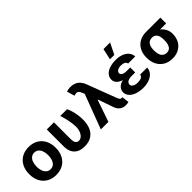

<svg xmlns="http://www.w3.org/2000/svg" viewBox="126 -1709 2666 2666"><g transform="rotate(-45 1458.5 -376.5)"><path d="M34.7 -263.2Q34.7 -344.9 66.5 -406.9Q98.2 -468.9 157.1 -503.1Q216.1 -537.3 295.2 -537.3Q374.3 -537.3 433.2 -503.1Q492.1 -468.9 523.7 -406.9Q555.4 -344.9 555.4 -263.2Q555.4 -181.9 523.7 -120Q492.1 -58.1 433.2 -23.9Q374.3 10.3 295.2 10.3Q216.1 10.3 157.1 -23.9Q98.2 -58.1 66.5 -120Q34.7 -181.9 34.7 -263.2ZM408.6 -264Q408.6 -311.1 395.6 -347.9Q382.6 -384.7 357.3 -405.7Q332 -426.7 296 -426.7Q259.2 -426.7 233.5 -405.9Q207.7 -385.1 194.6 -348.2Q181.5 -311.3 181.5 -264Q181.5 -216.9 194.6 -180.2Q207.7 -143.6 233.5 -122.7Q259.2 -101.8 296 -101.8Q332 -101.8 357.3 -122.7Q382.6 -143.6 395.6 -180.3Q408.6 -217.1 408.6 -264Z M787.1 -530.4V-196.6Q787.1 -163.2 795.7 -142.4Q804.4 -121.7 818.5 -112.8Q832.7 -103.8 850.9 -103.8Q883.8 -103.8 909.1 -127.2Q934.4 -150.7 948 -188.7Q961.6 -226.7 961.8 -269.3Q960 -331.5 946.3 -400.7Q932.6 -469.9 911.2 -530.4H1044.6Q1059.7 -500.6 1072.4 -458.5Q1085.1 -416.4 1092.5 -367.2Q1099.9 -317.9 1099.9 -269.3Q1099.7 -188.1 1073.9 -125.6Q1048.1 -63.1 993.4 -26.7Q938.7 9.7 855.3 9.7Q791 9.7 744.5 -12.7Q698 -35 672.3 -81.4Q646.6 -127.8 646.6 -198V-530.4Z M1524.4 -86.8 1433.1 -347.4 1376.3 -489 1356.4 -538.7Q1343.9 -569.4 1331.6 -583.2Q1319.4 -597 1300.7 -598.5Q1281.9 -599.9 1249.8 -590.7L1217 -703.3Q1235.1 -710 1254.3 -713.4Q1273.6 -716.9 1294.7 -716.9Q1338.5 -716.9 1374.4 -702.2Q1410.3 -687.5 1436.6 -658.5Q1462.9 -629.5 1478.7 -587.8L1641.4 -159.5Q1641.8 -158.2 1642.5 -156.9Q1650.3 -136.3 1656.5 -125.6Q1662.6 -114.9 1670.4 -109.6Q1678.2 -104.2 1690.3 -104.2Q1692.3 -104.2 1694.4 -104.4Q1696.4 -104.5 1698.6 -104.9Q1701.5 -105.1 1705.3 -105.6L1718.6 1.2Q1708 4.4 1691.7 6.6Q1675.3 8.8 1660.8 8.8Q1629.1 8.8 1602.6 -2.1Q1576.2 -13 1556.3 -34.4Q1536.4 -55.7 1524.4 -86.8ZM1388 -557.5 1477.5 -319.2H1436.2L1326.4 0H1177.7Z M2074.4 -277.8V-222.4H1999.6Q1971.7 -222.4 1949.2 -215.5Q1926.7 -208.6 1912.9 -193.9Q1899.2 -179.2 1899 -158.3Q1899.2 -141.5 1911.2 -127.6Q1923.2 -113.6 1945.8 -105.2Q1968.3 -96.8 1999.7 -96.8Q2048.1 -96.8 2073.1 -110.9Q2098.1 -125.1 2102.2 -153.1H2240.3Q2238.1 -101.5 2206 -64.9Q2173.9 -28.3 2121.5 -9.3Q2069 9.7 2006.5 9.7Q1937.2 9.7 1881.3 -9.3Q1825.5 -28.2 1793.1 -63.2Q1760.7 -98.2 1760.5 -144.4Q1760.7 -183.4 1783 -213.3Q1805.2 -243.2 1851.7 -260.5Q1898.1 -277.8 1969.1 -277.8ZM1769.4 -384.3Q1769.6 -432.5 1799.8 -467Q1829.9 -501.6 1883.2 -519.4Q1936.5 -537.3 2005.9 -537.3Q2068.7 -537.3 2119.3 -518.4Q2169.9 -499.5 2199.7 -463.7Q2229.5 -427.9 2232.2 -379.3H2092.5Q2088.9 -405.4 2064.6 -418.4Q2040.3 -431.4 1998.9 -431.4Q1970.3 -431.4 1950 -423.6Q1929.7 -415.8 1919.1 -402.5Q1908.4 -389.2 1908.2 -373.4Q1908.4 -357 1919.3 -345.2Q1930.2 -333.3 1950.7 -326.7Q1971.1 -320 1999.6 -320H2074.4V-257.3H1969.1Q1903.6 -257.3 1858.7 -275.1Q1813.8 -292.9 1791.7 -321.5Q1769.6 -350.1 1769.4 -384.3ZM1992.3 -763.1H2122.3L2041.4 -599.2H1956.3Z M2580.1 -513.8Q2586.2 -511.5 2592.1 -505.6Q2598.1 -499.8 2605.9 -491.7Q2614.1 -479 2622.8 -469Q2631.6 -459.1 2644.4 -449.7Q2657.1 -440.2 2674.7 -434.9Q2712.9 -422.3 2747.2 -393.8Q2781.5 -365.3 2802 -325.4Q2822.5 -285.5 2822.5 -241.7V-232Q2822.7 -163.6 2794.2 -108.9Q2765.7 -54.1 2711 -22.2Q2656.4 9.7 2581.5 9.7Q2503.2 9.7 2446.7 -24.3Q2390.2 -58.3 2360.5 -117.3Q2330.9 -176.4 2330.7 -251.4V-262.4Q2330.9 -334.7 2360.4 -391.6Q2389.8 -448.6 2445.9 -481.2Q2502.1 -513.8 2580.1 -513.8ZM2581.5 -104.4Q2616.3 -104.4 2638 -123.8Q2659.7 -143.2 2669.3 -175.8Q2678.8 -208.3 2678.6 -251.4V-262.4Q2678.8 -301.9 2669.3 -332.8Q2659.7 -363.6 2637.5 -381.7Q2615.3 -399.7 2580.1 -399.7Q2543.3 -399.7 2519.9 -381.7Q2496.6 -363.6 2485.7 -332.7Q2474.8 -301.7 2474.6 -262.4V-251.4Q2474.8 -208.1 2485.3 -175.7Q2495.8 -143.2 2519.5 -123.8Q2543.2 -104.4 2581.5 -104.4ZM2860.2 -399.7H2580.1V-513.8H2860.2Z"/></g></svg>

Font: Pretendard Variable
Style: Regular
Weight: 400
Designer: Base glyphs from Inter by Rasmus Andersson; Hangul glyphs from Noto Sans CJK(Source Han Sans) by Jang Soo-young and Kang
Foundry: Kil Hyung-jin
Version: Version 1.100;FEAKit 1.0